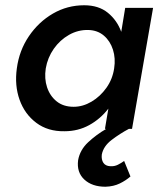

<svg xmlns="http://www.w3.org/2000/svg" viewBox="-20 -490 611 730"><path d="M44 -230Q53 -298 90 -352.5Q127 -407 181.5 -438.5Q236 -470 300 -470Q355 -470 390 -441.5Q425 -413 441 -369L456 -460H562L482 0H469H470Q436 18 404.5 42Q373 66 367 98Q365 117 373 129Q381 141 399 142Q415 143 428 136.5Q441 130 452 122L476 181Q459 196 435.5 207.5Q412 219 381 220Q330 220 300.5 192.5Q271 165 277 119Q284 80 315 51Q346 22 384 0H379L392 -77Q362 -38 319.5 -14.5Q277 9 225 9Q162 10 118 -23Q74 -56 54.5 -110.5Q35 -165 44 -230ZM154 -230Q148 -191 159 -158Q170 -125 195.5 -104.5Q221 -84 260 -84Q295 -84 328 -103.5Q361 -123 384.5 -156Q408 -189 414 -230Q420 -268 409.5 -301Q399 -334 375 -354.5Q351 -375 316 -376Q277 -377 242.5 -357.5Q208 -338 184.5 -304.5Q161 -271 154 -230Z"/></svg>

Font: Jost* Medium
Style: Italic
Weight: 500
Italic angle: -10°
Version: Version 3.7